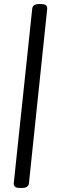

<svg xmlns="http://www.w3.org/2000/svg" viewBox="-20 -789 290 948"><path d="M184 -769Q215 -769 213 -745L123 115Q121 139 89 139H77Q46 139 48 115L139 -745Q141 -769 172 -769Z"/></svg>

Font: Asap Medium
Style: Italic
Weight: 500
Italic angle: -6°
Designer: Pablo Cosgaya
Foundry: Omnibus-Type
Version: Version 3.001; ttfautohint (v1.8.3)